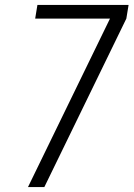

<svg xmlns="http://www.w3.org/2000/svg" viewBox="-20 -755 540 775"><path d="M93 0 424 -680H122L131 -735H499L490 -680L159 0Z"/></svg>

Font: Iosevka Light Oblique
Style: Regular
Weight: 300
Italic angle: -9°
Monospace: yes
Designer: Belleve Invis
Foundry: Belleve Invis
Version: Version 32.5.0; ttfautohint (v1.8.4)